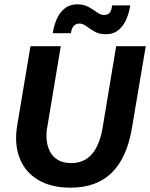

<svg xmlns="http://www.w3.org/2000/svg" viewBox="-20 -866 702 898"><path d="M310 11.7Q219.2 11.7 158.3 -24.6Q97.5 -60.8 71.7 -127.1Q45.8 -193.3 60.8 -281.7L122.5 -650H264.2L200 -265Q195.8 -240 198.3 -211.7Q200.8 -183.3 212.9 -158.8Q225 -134.2 249.6 -118.8Q274.2 -103.3 313.3 -103.3Q374.2 -103.3 410.4 -145.8Q446.7 -188.3 460 -269.2L523.3 -650H661.7L596.7 -265Q573.3 -127.5 502.5 -57.9Q431.7 11.7 310 11.7ZM226.7 -710.8Q231.7 -744.2 244.6 -775Q257.5 -805.8 281.7 -825.8Q305.8 -845.8 342.5 -845.8Q372.5 -845.8 394.6 -833.3Q416.7 -820.8 433.8 -808.3Q450.8 -795.8 466.7 -795.8Q482.5 -795.8 492.1 -805.4Q501.7 -815 504.2 -840.8H589.2Q584.2 -807.5 571.2 -776.7Q558.3 -745.8 534.6 -725.8Q510.8 -705.8 473.3 -705.8Q444.2 -705.8 422.5 -718.3Q400.8 -730.8 384.2 -743.3Q367.5 -755.8 352.5 -755.8Q317.5 -755.8 311.7 -710.8Z"/></svg>

Font: Familjen Grotesk GF
Style: Bold Italic
Weight: 700
Designer: Anders Wikstroem, Jonas Baeckman, Matilda Gysing, Kristian Moeller
Foundry: Familjen STHML AB
Version: Version 2.000; Beta; Release 4; Build 6